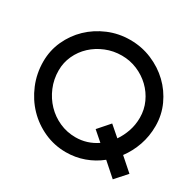

<svg xmlns="http://www.w3.org/2000/svg" viewBox="-157 -891 1104 1082"><g transform="rotate(30 395.0 -350.0)"><path d="M661 -362Q661 -414 640 -460Q619 -506 583 -540.5Q547 -575 499.5 -595Q452 -615 399 -615Q344 -615 295 -595Q246 -575 209.5 -541Q173 -507 152 -461.5Q131 -416 131 -365Q131 -307 152.5 -256Q174 -205 210.5 -167Q247 -129 296 -107Q345 -85 401 -85Q476 -85 539 -128L477 -182L542 -256L609 -198Q633 -233 647 -274.5Q661 -316 661 -362ZM768 -59 702 15 615 -62Q569 -25 513 -5Q457 15 396 15Q321 15 254.5 -15Q188 -45 138.5 -96.5Q89 -148 60 -217.5Q31 -287 31 -365Q31 -437 60 -500.5Q89 -564 138.5 -611.5Q188 -659 254.5 -687Q321 -715 396 -715Q471 -715 537.5 -687Q604 -659 653.5 -611.5Q703 -564 732 -500.5Q761 -437 761 -365Q761 -299 740.5 -240Q720 -181 684 -133Z"/></g></svg>

Font: Railway
Style: Regular
Weight: 400
Version: 1.000